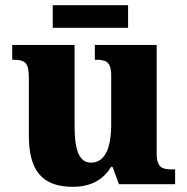

<svg xmlns="http://www.w3.org/2000/svg" viewBox="-20 -709 720 739"><path d="M183 -602H473V-689H183ZM260 10C330 10 377 -17 408 -67H413L438 0H654V-57H644C607 -57 583 -61 583 -119V-536H345V-479H349C385 -479 408 -474 408 -418V-231C408 -140 385 -83 330 -83C281 -83 267 -140 267 -226V-536H27V-479H31C81 -479 91 -464 91 -407V-188C91 -55 140 10 260 10Z"/></svg>

Font: Noto Serif Gurmukhi ExtraBold
Style: Regular
Weight: 800
Designer: Vaibhav Singh and the Monotype Design Team
Foundry: Monotype Imaging Inc.
Version: Version 2.004